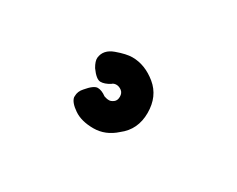

<svg xmlns="http://www.w3.org/2000/svg" viewBox="-45 -182 650 526"><g transform="rotate(30 279.5 81.0)"><path d="M260 -30Q300 -30 336 -0.5Q372 29 372 81.5Q372 134 333 164Q302 192 264 192Q226 192 202.5 176Q179 160 176 145V141Q176 126 187 114Q207 90 219.5 90Q232 90 247 101Q251 102 254 103Q257 104 263 104Q269 104 276.5 98.5Q284 93 284 81Q284 69 276 63Q268 57 259.5 57Q251 57 246 62Q230 72 217 72Q204 72 186 47Q176 30 177 19Q180 -8 210.5 -19Q241 -30 260 -30Z"/></g></svg>

Font: Fredoka One
Style: Regular
Weight: 400
Version: Version 1.001;April 7, 2020;FontCreator 12.0.0.2522 64-bit